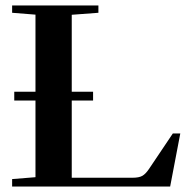

<svg xmlns="http://www.w3.org/2000/svg" viewBox="-20 -683 709 703"><path d="M24.4 0V-27.3L109.9 -34.2V-314.9H32.2V-347.2H109.9V-629.4L24.4 -636.2V-663.1H340.3V-636.2L242.7 -628.9V-347.2H320.8V-314.9H242.7V-32.2H465.3Q488.8 -32.2 501 -39.1Q513.2 -45.9 525.9 -64.9L612.8 -194.3H640.1L603 0Z"/></svg>

Font: Elstob SemiBold
Style: Regular
Weight: 600
Designer: Peter S. Baker
Version: Version 1.015